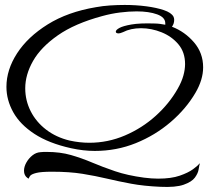

<svg xmlns="http://www.w3.org/2000/svg" viewBox="-20 -572 859 776"><path d="M363 38Q317 38 267 27Q177 7 119 -31Q61 -69 33.5 -118.5Q6 -168 6 -221Q6 -290 49 -356.5Q92 -423 173 -473.5Q254 -524 368 -543Q395 -548 425 -550Q455 -552 484 -552Q530 -552 571.5 -546.5Q613 -541 642.5 -531Q672 -521 681 -505Q684 -499 684 -492Q684 -476 675 -464Q727 -444 764 -401Q801 -358 801 -300Q801 -250 770 -197Q732 -132 669.5 -78.5Q607 -25 529 6.5Q451 38 363 38ZM341 5Q416 5 485 -24.5Q554 -54 609 -103.5Q664 -153 698 -213Q714 -241 721 -266Q728 -291 728 -313Q728 -361 701 -393Q674 -425 633 -441.5Q592 -458 550 -458Q508 -458 477 -442Q465 -437 460 -437Q448 -437 448 -444Q448 -451 462.5 -459Q477 -467 511 -473Q545 -479 605 -477H604Q615 -477 626.5 -475.5Q638 -474 648 -472V-478Q648 -502 615 -514Q582 -526 532 -526Q501 -526 465 -521.5Q429 -517 393 -507Q282 -477 213.5 -429Q145 -381 113.5 -325.5Q82 -270 82 -215Q82 -166 104 -122.5Q126 -79 166.5 -48Q207 -17 261 -4Q302 5 341 5ZM628 183Q561 180 510 170.5Q459 161 412.5 150Q366 139 313.5 130.5Q261 122 190 122Q146 122 126.5 127Q107 132 102 138.5Q97 145 97 148Q97 151 92 148Q77 138 77 118Q77 102 86.5 85Q96 68 111 56Q126 44 144 43Q151 42 157 42Q163 42 169 42Q223 42 266.5 54.5Q310 67 352.5 85Q395 103 445 120Q495 137 562 146Q578 148 592 149Q606 150 619 150Q672 150 706.5 138Q741 126 760 112Q779 98 784.5 91Q790 84 786 95Q785 99 782.5 114Q780 129 767.5 146Q755 163 722.5 174.5Q690 186 628 183Z"/></svg>

Font: Grechen Fuemen
Style: Regular
Weight: 400
Designer: Robert E. Leuschke
Foundry: Robert E. Leuschke
Version: Version 1.010; ttfautohint (v1.8.3)